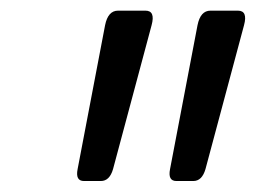

<svg xmlns="http://www.w3.org/2000/svg" viewBox="-20 -737 473 355"><path d="M174.3 -690.4Q179.7 -717.3 198.2 -717.3H249Q267.6 -717.3 260.3 -690.4L189 -424.3Q182.6 -402.3 166.5 -402.3H135.3Q119.1 -402.3 123.5 -424.3ZM345.2 -690.4Q350.6 -717.3 369.1 -717.3H419.9Q438.5 -717.3 431.2 -690.4L359.9 -424.3Q353.5 -402.3 337.4 -402.3H306.2Q290 -402.3 294.4 -424.3Z"/></svg>

Font: Istok Web
Style: BoldItalic
Weight: 700
Italic angle: -13°
Designer: Andrey V. Panov
Foundry: Andrey V. Panov
Version: Version 1.0.2g